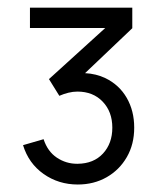

<svg xmlns="http://www.w3.org/2000/svg" viewBox="-20 -740 430 500"><path d="M182.5 -259.5Q132.5 -259.5 93.5 -287Q54.5 -314.5 40 -362L93.5 -377.5Q104 -345.5 128 -329.5Q152 -313.5 180.5 -313.5Q181.5 -313.5 182.5 -313.5Q224 -314 248.2 -340.2Q272.5 -366.5 272.5 -407.5Q272.5 -449 247.5 -475.2Q222.5 -501.5 181.5 -501.5Q170 -501.5 158 -498.5Q146 -495.5 134.5 -490.5L107.5 -534L254 -667H58V-720H324.5V-666.5L201.5 -549.5Q230.5 -548 254.5 -536.5Q290.5 -519 310 -485.2Q329.5 -451.5 329.5 -407.5Q329.5 -364 310.2 -330.8Q291 -297.5 257.8 -278.5Q224.5 -259.5 182.5 -259.5Z"/></svg>

Font: Cns Manrope
Style: Regular
Weight: 400
Designer: Mikhail Sharanda
Foundry: Mikhail Sharanda
Version: Version 4.504